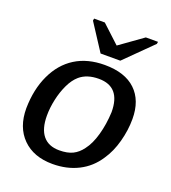

<svg xmlns="http://www.w3.org/2000/svg" viewBox="-136 -835 845 947"><g transform="rotate(20 287.0 -362.0)"><path d="M542.5 -333.5Q542.5 -274.4 526.1 -213.9Q509.8 -153.3 479 -108.4Q441.4 -50.3 381.8 -20.3Q322.3 9.8 247.1 9.8Q147.5 9.8 89.8 -47.9Q32.2 -105.5 32.2 -204.6Q33.7 -304.7 69.3 -380.4Q105 -457 169.2 -497.3Q233.4 -537.6 323.7 -537.6Q430.2 -537.6 486.3 -484.1Q542.5 -430.7 542.5 -333.5ZM434.1 -330.1Q434.1 -463.4 319.3 -463.4Q257.3 -463.4 219.7 -431.2Q194.8 -409.7 177 -372.1Q159.2 -334.5 149.7 -290.5Q140.1 -246.6 140.1 -205.6Q140.1 -136.2 169.4 -100.6Q198.7 -64.9 255.4 -64.9Q298.3 -64.9 325.9 -78.6Q353.5 -92.3 374 -120.6Q399.9 -153.8 415.5 -209.5Q431.2 -265.1 434.1 -330.1ZM528.8 -723.1 387.7 -583.5H284.2L193.4 -723.1L195.3 -734.4H251.5L344.7 -647.9H345.7L466.8 -734.4H530.8Z"/></g></svg>

Font: Arimo Medium
Style: Italic
Weight: 500
Italic angle: -12°
Designer: Steve Matteson
Foundry: Monotype Imaging Inc.
Version: Version 1.33